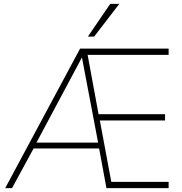

<svg xmlns="http://www.w3.org/2000/svg" viewBox="-20 -969 937 989"><path d="M392.6 -718.8H848.6V-686.5H421.9L426.8 -710.9L489.3 -372.1L475.6 -380.9H830.1V-348.6H481.4L493.2 -354.5L556.6 -14.6L540 -32.2H848.6V0H528.3L489.3 -210.9L506.8 -204.1H142.6L157.2 -211.9L42 0H6.8ZM164.1 -227.5 156.2 -234.4H490.2L486.3 -229.5L402.3 -671.9H401.4ZM547.9 -949.2H594.7L464.8 -780.3H432.6Z"/></svg>

Font: Min Sans VF VF
Style: Regular
Weight: 400
Designer: Jinseong-Kim, NotoSansCJK, Nunito
Foundry: Jinseong-Kim
Version: Version 1.420;Glyphs 3.1.2 (3151)